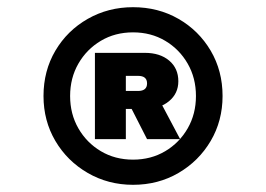

<svg xmlns="http://www.w3.org/2000/svg" viewBox="-20 -884 740 534"><path d="M244 -737H383Q425 -737 450.5 -715.5Q476 -694 476 -658Q476 -624 450 -602.5Q424 -581 383 -581H330V-497H244ZM330 -631H364Q389 -631 389 -652Q389 -673 364 -673H330ZM389 -497 338 -597H428L481 -497ZM350 -370Q281 -370 224 -403Q167 -436 134 -492Q101 -548 101 -617Q101 -687 134 -743Q167 -799 224 -831.5Q281 -864 350 -864Q420 -864 476.5 -831.5Q533 -799 566 -743Q599 -687 599 -617Q599 -548 566 -492Q533 -436 476.5 -403Q420 -370 350 -370ZM350 -440Q400 -440 439.5 -463.5Q479 -487 502 -527Q525 -567 525 -617Q525 -667 502 -707Q479 -747 439.5 -770.5Q400 -794 350 -794Q300 -794 260.5 -770.5Q221 -747 198 -707Q175 -667 175 -617Q175 -567 198 -527Q221 -487 260.5 -463.5Q300 -440 350 -440Z"/></svg>

Font: Martian Mono SemiExpanded SemiBold
Style: Regular
Weight: 600
Monospace: yes
Version: Version 0.930